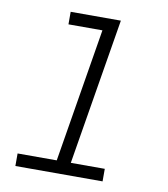

<svg xmlns="http://www.w3.org/2000/svg" viewBox="-82 -805 765 874"><g transform="rotate(10 300.0 -367.5)"><path d="M48 0V-58H229L331 -677H174V-735H406L294 -58H451V0Z"/></g></svg>

Font: Iosevka Slab LtExObl
Style: Regular
Weight: 300
Width: 7
Italic angle: -9°
Monospace: yes
Designer: Belleve Invis
Foundry: Belleve Invis
Version: Version 11.1.0; ttfautohint (v1.8.3)